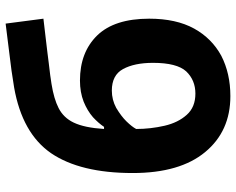

<svg xmlns="http://www.w3.org/2000/svg" viewBox="-96 -708 815 662"><g transform="rotate(-90 311.0 -377.5)"><path d="M44.9 -327.1Q44.9 -507.8 113.3 -608.4Q182.1 -708 339.8 -735.8Q402.3 -746.1 447.3 -751Q468.8 -753.9 509.5 -758.8Q550.3 -763.7 560.1 -765.1L577.1 -634.8Q543 -630.9 502.4 -626Q489.7 -624.5 462.9 -621.3Q436 -618.2 422.4 -616.2Q378.4 -611.3 352.1 -606.9Q300.3 -598.6 269 -582.5Q235.4 -565.4 218.8 -530.3Q201.2 -493.7 196.8 -425.8H204.1Q216.3 -444.3 237.3 -463.9Q259.8 -483.4 291 -496.1Q323.7 -508.8 363.8 -508.8Q461.4 -508.8 519.5 -449.2Q577.1 -389.6 577.1 -270Q577.1 -177.2 543 -115.2Q509.3 -54.2 449.2 -21.5Q388.2 9.8 310.1 9.8Q189 9.8 117.2 -77.1Q44.9 -164.1 44.9 -327.1ZM318.8 -110.8Q365.2 -110.8 395.5 -142.6Q424.8 -174.8 424.8 -256.8Q424.8 -321.3 403.3 -360.4Q382.3 -398.9 329.1 -398.9Q297.4 -398.9 269.5 -383.8Q240.2 -366.2 223.1 -348.6Q204.1 -329.1 196.8 -314.9Q196.8 -265.6 208 -216.8Q218.8 -170.4 245.6 -140.6Q272 -110.8 318.8 -110.8Z"/></g></svg>

Font: Droid Sans Thai
Style: Bold
Weight: 700
Designer: Steve Matteson
Foundry: Ascender Corporation
Version: Version 1.00